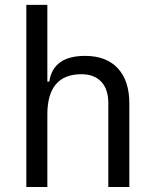

<svg xmlns="http://www.w3.org/2000/svg" viewBox="-20 -752 626 772"><path d="M415.5 0V-337.4Q415.5 -393.1 387.2 -423.3Q358.9 -453.6 307.6 -453.6Q170.4 -453.6 170.4 -291.5V0H85.9V-732.4H170.4V-423.8H178.2Q193.4 -527.3 322.3 -527.3Q407.2 -527.3 453.6 -477.5Q500 -427.7 500 -336.9V0Z"/></svg>

Font: Cascadia Mono SemiLight
Style: Regular
Weight: 350
Monospace: yes
Designer: Aaron Bell
Foundry: Saja Typeworks
Version: Version 2404.023; ttfautohint (v1.8.4)